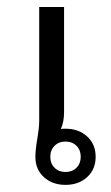

<svg xmlns="http://www.w3.org/2000/svg" viewBox="-20 -520 315 547"><path d="M197.9 -104.6Q185.8 -116.7 166.7 -116.7Q147.5 -116.7 135.4 -104.6Q123.3 -92.5 123.3 -73.3Q123.3 -54.2 135.4 -42.1Q147.5 -30 166.7 -30Q185.8 -30 197.9 -42.1Q210 -54.2 210 -73.3Q210 -92.5 197.9 -104.6ZM166.7 -153.3Q204.2 -153.3 228.3 -131.2Q252.5 -109.2 252.5 -73.3Q252.5 -37.5 228.3 -15.4Q204.2 6.7 166.7 6.7Q129.2 6.7 105 -15.4Q80.8 -37.5 80.8 -73.3Q80.8 -92.5 86.2 -124.6Q91.7 -156.7 91.7 -175V-500H162.5V-200Q162.5 -172.5 153.3 -152.5Q157.5 -153.3 166.7 -153.3Z"/></svg>

Font: Boon
Style: Regular
Weight: 400
Designer: Sungsit Sawaiwan
Foundry: FontUni
Version: Version 3.0